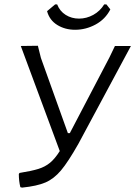

<svg xmlns="http://www.w3.org/2000/svg" viewBox="-20 -849 618 877"><path d="M578 -639 338 -192Q291 -109 258.5 -70.5Q226 -32 187.5 -15.5Q149 1 81 8L73 6Q66 -22 66 -54L69 -59Q125 -68 155.5 -77.5Q186 -87 208.5 -105.5Q231 -124 253 -159L75 -639L153 -640L167 -584L290 -241H299L480 -587L505 -639ZM484 -806Q461 -761 416.5 -737Q372 -713 323 -713Q277 -713 241.5 -735Q206 -757 195 -798L232 -829H241Q253 -798 280 -781Q307 -764 341 -764Q375 -764 406 -781Q437 -798 456 -829H466Z"/></svg>

Font: Alegreya Sans SC
Style: Italic
Weight: 400
Italic angle: -7°
Designer: Juan Pablo del Peral
Foundry: Huerta Tipografica
Version: Version 2.008; ttfautohint (v1.6)